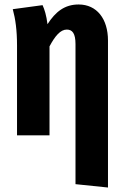

<svg xmlns="http://www.w3.org/2000/svg" viewBox="-20 -604 554 857"><path d="M331 -584C269 -584 228 -552 192 -496C187 -536 179 -561 170 -581L37 -563C49 -519 56 -469 56 -401V0H201V-397C226 -444 250 -472 278 -472C303 -472 317 -455 317 -407V218L462 233V-423C462 -520 412 -584 331 -584Z"/></svg>

Font: Glow Sans TC Compressed
Style: Bold
Weight: 700
Width: 2
Designer: Ryoko NISHIZUKA (kana, bopomofo & ideographs); Paul D. Hunt (Latin, Greek & Cyrillic); Sandoll Communications, Soo-young
Version: Version 0.93